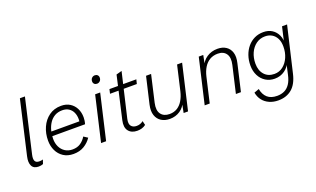

<svg xmlns="http://www.w3.org/2000/svg" viewBox="-93 -1261 3306 2006"><g transform="rotate(-20 1560.0 -257.5)"><path d="M136 8Q81 8 61.5 -30.5Q42 -69 57 -134L194 -730H250L112 -131Q102 -86 113.5 -63.5Q125 -41 160 -41Q185 -41 201 -47L186 -2Q174 3 162.5 5.5Q151 8 136 8Z M524 9Q459 9 413 -21Q367 -51 343 -101.5Q319 -152 319 -213Q319 -292 349 -359.5Q379 -427 435.5 -468Q492 -509 570 -509Q627 -509 667.5 -483.5Q708 -458 730 -414.5Q752 -371 752 -315Q752 -299 749.5 -280.5Q747 -262 741 -242H347L348 -291H716L692 -272Q695 -285 696 -295Q697 -305 697 -316Q697 -357 682 -390Q667 -423 637.5 -442Q608 -461 566 -461Q518 -461 482 -440.5Q446 -420 422.5 -384.5Q399 -349 387 -304.5Q375 -260 375 -212Q375 -162 394 -123Q413 -84 448 -61.5Q483 -39 530 -39Q583 -39 619.5 -64Q656 -89 679 -128L724 -99Q692 -51 642 -21Q592 9 524 9Z M1003 -500 887 0H831L947 -500ZM1004 -597Q986 -597 974.5 -608Q963 -619 963 -637Q963 -660 977 -674Q991 -688 1011 -688Q1029 -688 1040.5 -677Q1052 -666 1052 -648Q1052 -625 1038 -611Q1024 -597 1004 -597Z M1233 9Q1168 9 1136 -32Q1104 -73 1121 -148L1228 -618L1290 -635L1175 -144Q1163 -91 1183 -66Q1203 -41 1243 -41Q1266 -41 1284 -48Q1302 -55 1317 -67L1328 -21Q1307 -5 1283 2Q1259 9 1233 9ZM1095 -452 1106 -500H1405L1393 -452Z M1595 9Q1540 9 1500.5 -16Q1461 -41 1445 -88.5Q1429 -136 1444 -203L1513 -500H1569L1501 -204Q1483 -124 1514 -82Q1545 -40 1609 -40Q1658 -40 1694.5 -62.5Q1731 -85 1756 -126.5Q1781 -168 1794 -223L1858 -500H1914L1798 0H1749L1773 -123L1781 -119Q1759 -58 1709 -24.5Q1659 9 1595 9Z M1983 0 2099 -500H2149L2125 -378L2117 -381Q2138 -441 2190 -475.5Q2242 -510 2309 -510Q2365 -510 2403.5 -484.5Q2442 -459 2456.5 -412Q2471 -365 2455 -298L2386 0H2330L2399 -298Q2417 -376 2387.5 -418.5Q2358 -461 2295 -461Q2244 -461 2205.5 -438.5Q2167 -416 2141.5 -374.5Q2116 -333 2103 -277L2039 0Z M2726 215Q2671 215 2626.5 195Q2582 175 2554 139Q2526 103 2517 53L2572 33Q2584 97 2623 131.5Q2662 166 2731 166Q2775 166 2810.5 149.5Q2846 133 2871.5 95.5Q2897 58 2910 -3L2940 -137L2947 -135Q2929 -81 2880.5 -46Q2832 -11 2768 -11Q2712 -11 2668 -38.5Q2624 -66 2599 -115Q2574 -164 2574 -227Q2574 -287 2592 -338.5Q2610 -390 2642.5 -428.5Q2675 -467 2719.5 -488.5Q2764 -510 2819 -510Q2875 -510 2915 -484Q2955 -458 2975.5 -413Q2996 -368 2992 -310H2981L3025 -500H3081L2963 4Q2938 113 2877.5 164Q2817 215 2726 215ZM2782 -59Q2836 -59 2877.5 -91.5Q2919 -124 2942.5 -178Q2966 -232 2966 -297Q2966 -351 2947 -387.5Q2928 -424 2895.5 -443Q2863 -462 2821 -462Q2764 -462 2721 -430.5Q2678 -399 2654 -346Q2630 -293 2630 -227Q2630 -151 2671 -105Q2712 -59 2782 -59Z"/></g></svg>

Font: Kantumruy Pro Light
Style: Italic
Weight: 300
Italic angle: -13°
Version: Version 1.002